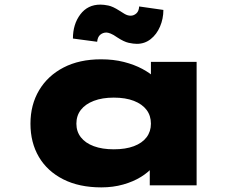

<svg xmlns="http://www.w3.org/2000/svg" viewBox="-20 -803 1070 832"><path d="M419 9Q323 9 254 -26Q185 -61 148.5 -123Q112 -185 112 -267Q112 -349 149.5 -412Q187 -475 255.5 -510.5Q324 -546 418 -546Q472 -546 517 -534.5Q562 -523 596.5 -504.5Q631 -486 653 -465Q675 -444 682 -426L634 -417V-535H832V0H629V-151L670 -132Q666 -107 645 -82Q624 -57 591 -36.5Q558 -16 514 -3.5Q470 9 419 9ZM473 -156Q524 -156 560 -169.5Q596 -183 615 -208Q634 -233 634 -267Q634 -302 615 -327Q596 -352 560 -366Q524 -380 473 -380Q423 -380 386.5 -366Q350 -352 330.5 -327Q311 -302 311 -267Q311 -233 330.5 -208Q350 -183 386.5 -169.5Q423 -156 473 -156ZM573 -613Q558 -613 537.5 -617.5Q517 -622 488 -641Q471 -653 459.5 -657.5Q448 -662 441 -662Q426 -662 414.5 -652.5Q403 -643 401 -622L296 -636Q296 -698 328 -740.5Q360 -783 415 -783Q430 -783 449.5 -779Q469 -775 497 -757Q506 -751 519.5 -743Q533 -735 546 -735Q560 -735 571 -745Q582 -755 583 -775L688 -760Q688 -722 673.5 -688Q659 -654 633 -633.5Q607 -613 573 -613Z"/></svg>

Font: Lexend Zetta Black
Style: Regular
Weight: 900
Designer: Bonnie Shaver-Troup, Thomas Jockin
Foundry: Lexend
Version: Version 1.007